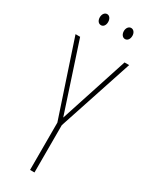

<svg xmlns="http://www.w3.org/2000/svg" viewBox="-227 -930 769 977"><g transform="rotate(30 157.5 -441.5)"><path d="M64 -850C64 -833 73 -818 89 -818C103 -818 113 -831 113 -850C113 -869 103 -883 89 -883C73 -883 64 -867 64 -850ZM205 -851C205 -833 215 -818 230 -818C245 -818 255 -832 255 -851C255 -870 244 -883 230 -883C215 -883 205 -868 205 -851ZM158 -315 27 -714H0L145 -278V0H171V-278L315 -714H288Z"/></g></svg>

Font: Noto Sans Ethiopic ExtraCondensed Thin
Style: Regular
Weight: 100
Width: 2
Designer: Monotype Design Team
Foundry: Monotype Imaging Inc.
Version: Version 2.102